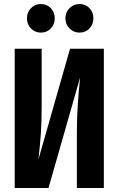

<svg xmlns="http://www.w3.org/2000/svg" viewBox="-20 -934 589 954"><path d="M496 0H362V-284Q362 -394 378 -549L221 0H53V-692H187V-404Q187 -327 183 -270Q179 -213 171 -142L328 -692H496ZM252 -843Q252 -813 232.5 -792.5Q213 -772 183 -772Q154 -772 134 -792.5Q114 -813 114 -843Q114 -873 134 -893.5Q154 -914 183 -914Q213 -914 232.5 -893.5Q252 -873 252 -843ZM444 -843Q444 -813 424.5 -792.5Q405 -772 375 -772Q346 -772 325.5 -792.5Q305 -813 305 -843Q305 -873 325.5 -893.5Q346 -914 375 -914Q405 -914 424.5 -893.5Q444 -873 444 -843Z"/></svg>

Font: Fira Sans Extra Condensed SemiBold
Style: Regular
Weight: 600
Width: 1
Designer: Carrois Corporate & Edenspiekermann AG
Foundry: Carrois Corporate GbR & Edenspiekermann AG
Version: Version 4.203